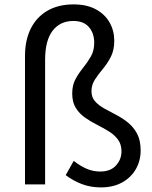

<svg xmlns="http://www.w3.org/2000/svg" viewBox="-20 -827 683 861"><path d="M432.7 13.4Q386.6 13.4 347.6 -1.3Q308.6 -16 274.6 -41.7L310.6 -105.5Q341.4 -81.5 369.8 -69.7Q398.3 -57.8 429.4 -57.8Q475.9 -57.8 500.3 -85.1Q524.8 -112.5 524.8 -147.9Q524.8 -180.1 508.7 -201.5Q492.7 -222.9 467.8 -238.1Q442.8 -253.4 414.3 -267.9Q385.7 -282.4 360.8 -300Q335.8 -317.5 319.8 -343.2Q303.8 -368.9 303.8 -407.8Q303.8 -445.2 318.8 -472.6Q333.9 -500 353.2 -523.7Q372.4 -547.4 387.5 -573.7Q402.5 -599.9 402.5 -635.2Q402.5 -678.2 378.7 -705.6Q354.9 -733 309.1 -733Q249.8 -733 216.1 -689.4Q182.3 -645.8 182.3 -558.6V0H92.1V-575.8Q92.1 -646.1 117.6 -697.9Q143 -749.7 192 -778.5Q241 -807.3 310.4 -807.3Q369 -807.3 409.7 -785.3Q450.4 -763.3 471.4 -726.3Q492.4 -689.3 492.4 -644.2Q492.4 -602 477 -572Q461.5 -542 441.3 -517.9Q421 -493.9 405.6 -470.2Q390.2 -446.5 390.2 -417.6Q390.2 -390.8 406.2 -372.7Q422.2 -354.7 447.1 -340.8Q472.1 -327 500.4 -312.3Q528.8 -297.6 553.7 -277.5Q578.7 -257.4 594.7 -227.7Q610.7 -198 610.7 -152.2Q610.7 -105.7 588.9 -68Q567 -30.3 527.1 -8.5Q487.2 13.4 432.7 13.4Z"/></svg>

Font: Noto Sans JP
Style: Regular
Weight: 100
Designer: Ryoko NISHIZUKA 西塚涼子 (kana, bopomofo & ideographs); Paul D. Hunt (Latin, Greek & Cyrillic); Sandoll Communications 산돌커뮤니
Foundry: Adobe
Version: Version 2.004;hotconv 1.0.118;makeotfexe 2.5.65603